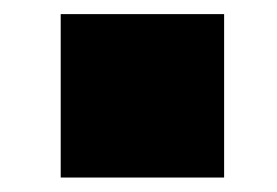

<svg xmlns="http://www.w3.org/2000/svg" viewBox="-20 -383 392 272"><path d="M66 -131.5V-363H297.5V-131.5Z"/></svg>

Font: HK Grotesk Medium
Style: Regular
Weight: 500
Designer: Alfredo Marco Pradil
Foundry: Hanken Design Co.
Version: Version 3.001;FEAKit 1.0